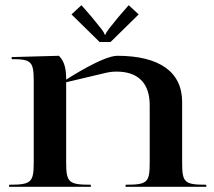

<svg xmlns="http://www.w3.org/2000/svg" viewBox="-20 -720 825 740"><path d="M255.5 -664.5 364 -558H406L514.5 -664.5L476 -700L436.5 -654.5C404.6 -614.8 389 -597.7 387 -587H383C381 -597.7 368.6 -611.1 333.5 -654.5L294 -700ZM15 0H330V-8C244.5 -8 235 -16.7 235 -95V-403L387 -439C401.7 -442.5 414.6 -444 429.7 -444C512.5 -444 557 -398.9 557 -315V-95C557 -16.7 549 -8 464 -8V0H775V-8C690 -8 682 -16.7 682 -95V-327C682 -442.7 594.5 -505 432.1 -505C376.8 -505 241 -417 235 -413C235 -449 230.7 -482.1 207 -505L25 -500V-492C101.5 -492 110 -483 110 -405V-95C110 -16.7 100.5 -8 15 -8Z"/></svg>

Font: Prida01
Style: Black
Weight: 900
Designer: gluk
Foundry: gluk
Version: Version 00.072